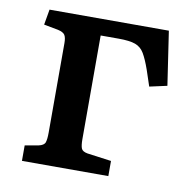

<svg xmlns="http://www.w3.org/2000/svg" viewBox="-64 -573 635 637"><g transform="rotate(10 254.0 -255.0)"><path d="M50 0V-52L95 -60Q114 -64 117.5 -75Q121 -86 121 -108V-409Q121 -428 115.5 -436.5Q110 -445 92 -449L44 -458L53 -510H455L482 -329L423 -316L405 -370Q393 -404 382 -422.5Q371 -441 352 -448Q333 -455 295 -455H235V-106Q235 -84 239 -74.5Q243 -65 260 -62L341 -51V0Z"/></g></svg>

Font: Literata 18pt Medium
Style: Regular
Weight: 500
Designer: Latin by Veronika Burian and Jose Scaglione. Greek by Irene Vlachou. Cyrillic by Vera Evstafieva.
Foundry: TypeTogether
Version: Version 3.103;gftools[0.9.29]